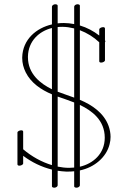

<svg xmlns="http://www.w3.org/2000/svg" viewBox="-20 -783 530 886"><path d="M82.5 -518.1V-515.1C82.5 -492.2 88.4 -469.7 98.6 -449.2C123 -400.4 168.9 -369.1 219.7 -347.7V-21C171.9 -35.2 126 -61 86.9 -94.2V-175.3C86.9 -179.8 83 -181.7 78.1 -181.7C70.5 -181.7 60.5 -177.1 60.5 -171.4V-24.9C60.5 -20.4 64.5 -18.5 69.3 -18.5C77 -18.5 86.9 -23.1 86.9 -28.8V-64C126 -34.7 171.4 -12.2 219.7 -0.5V76.7C219.7 80.6 224.1 83 230 83H232.9C240.2 82 246.1 76.7 246.1 72.3V4.9C259.3 6.8 272 8.3 285.2 8.8H294.4C303.7 8.8 313 8.3 322.3 7.3V76.7C322.3 80.6 326.7 83 332.5 83H335.4C342.8 82 348.6 76.7 348.6 72.3V3.4C415.5 -10.3 471.2 -57.6 485.8 -117.7C488.8 -128.9 490.2 -140.1 490.2 -151.4C490.2 -168.5 486.8 -186 481 -202.1C459.5 -261.2 405.3 -298.8 348.6 -322.3V-643.6C381.3 -631.3 412.1 -612.3 438 -587.9V-500.5C438 -496 441.9 -494.2 446.7 -494.2C454.4 -494.2 464.4 -498.9 464.4 -504.9V-587.9C466.8 -590.8 466.8 -594.2 464.4 -596.7V-651.4C464.4 -655.9 460.5 -657.7 455.7 -657.7C448 -657.7 438 -653 438 -647V-619.1C411.6 -639.6 381.3 -655.8 348.6 -665.5V-756.8C348.6 -760.7 344.2 -763.2 338.4 -763.2H335.4C328.1 -762.2 322.3 -756.8 322.3 -752.4V-671.9C306.6 -674.8 291 -676.8 274.9 -676.8C265.1 -676.8 255.9 -676.3 246.1 -675.3V-756.8C246.1 -760.7 241.7 -763.2 235.8 -763.2H232.9C225.6 -762.2 219.7 -756.8 219.7 -752.4V-670.4C148.9 -654.3 84.5 -602.1 82.5 -518.1ZM219.7 -653.8V-371.1C166.5 -397 108.9 -441.9 108.9 -519V-522C110.4 -593.8 160.6 -639.2 219.7 -653.8ZM246.1 -658.2C253.4 -659.2 260.7 -659.2 268.1 -659.2C286.1 -659.2 304.2 -656.2 322.3 -651.9V-332.5C296.4 -342.3 271 -350.1 246.1 -359.9ZM246.1 -14.2V-337.4C271.5 -329.1 297.4 -319.3 322.3 -310.1V-9.8C314.3 -8.9 306.5 -8.5 298.9 -8.5C280.9 -8.5 263.6 -10.7 246.1 -14.2ZM348.6 -13.7V-298.8C404.8 -272 463.4 -228 463.4 -147.5C463.4 -73.7 409.7 -27.8 348.6 -13.7Z"/></svg>

Font: WireWyrm
Style: Light
Weight: 200
Version: Version 001.000